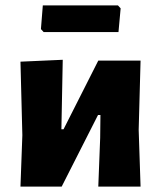

<svg xmlns="http://www.w3.org/2000/svg" viewBox="-20 -693 599 713"><path d="M418 -673 428 -662 420 -574H142L132 -585L139 -673ZM56 0 63 -191 56 -464 213 -471 208 -213H216L345 -468H502L495 -211L502 0H345L352 -181L353 -266H344L209 0Z"/></svg>

Font: Alegreya Sans SC ExtraBold
Style: Regular
Weight: 800
Designer: Juan Pablo del Peral
Foundry: Huerta Tipografica
Version: Version 2.007